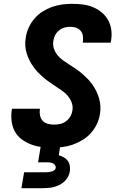

<svg xmlns="http://www.w3.org/2000/svg" viewBox="-20 -763 640 1003"><path d="M252 8Q223 8 195 4.5Q167 1 141 -9Q115 -19 93 -35.5Q71 -52 58 -75.5Q45 -99 41 -127.5Q37 -156 41 -185L43 -195H189L188 -191Q186 -174 189.5 -158Q193 -142 204 -131Q215 -120 230.5 -116Q246 -112 263 -112Q278 -112 294 -115.5Q310 -119 324 -129Q338 -139 347 -154Q356 -169 358 -185Q362 -206 355 -225.5Q348 -245 335.5 -260.5Q323 -276 306.5 -287.5Q290 -299 273.5 -310Q257 -321 240.5 -332.5Q224 -344 209 -356.5Q194 -369 180 -383.5Q166 -398 154.5 -414Q143 -430 134 -448Q125 -466 119 -485.5Q113 -505 112 -526.5Q111 -548 115 -569Q119 -595 130.5 -620Q142 -645 160.5 -666.5Q179 -688 203 -703Q227 -718 252.5 -727Q278 -736 304.5 -739.5Q331 -743 357 -743Q385 -743 413 -739.5Q441 -736 466 -725.5Q491 -715 511.5 -698Q532 -681 545 -657.5Q558 -634 561.5 -606.5Q565 -579 560 -550L558 -540H412L413 -544Q415 -560 413 -575.5Q411 -591 401 -602.5Q391 -614 376.5 -618.5Q362 -623 346 -623Q332 -623 317 -619Q302 -615 289 -604.5Q276 -594 268.5 -580Q261 -566 259 -551Q255 -529 261.5 -509.5Q268 -490 280.5 -474.5Q293 -459 309.5 -447.5Q326 -436 343 -425Q360 -414 376.5 -403Q393 -392 408 -379Q423 -366 437 -352Q451 -338 462.5 -321.5Q474 -305 483 -287Q492 -269 497.5 -249.5Q503 -230 504.5 -209Q506 -188 502 -166Q498 -140 485.5 -114Q473 -88 454 -67Q435 -46 410 -31Q385 -16 359 -7Q333 2 306 5Q279 8 252 8ZM92 220 106 137H221Q228 137 235 136Q242 135 249.5 133Q257 131 263.5 126.5Q270 122 271 115Q272 107 268 100.5Q264 94 258 91Q252 88 245 86.5Q238 85 230 85H179L211 -112H313L287 48Q301 52 313.5 59Q326 66 334 77Q342 88 344.5 102.5Q347 117 345 131Q343 146 336 159.5Q329 173 317.5 184Q306 195 292.5 202Q279 209 265 213Q251 217 236 218.5Q221 220 207 220Z"/></svg>

Font: Iosevka Aile Heavy Oblique
Style: Regular
Weight: 900
Italic angle: -9°
Designer: Belleve Invis
Foundry: Belleve Invis
Version: Version 31.1.0; ttfautohint (v1.8.4)